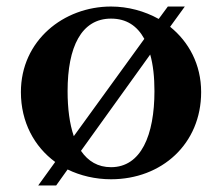

<svg xmlns="http://www.w3.org/2000/svg" viewBox="-20 -538 680 588"><path d="M152 30 187 -19C226 0 272 11 320 11C475 11 596 -97 596 -256C596 -341 558 -410 501 -456L546 -518H494L466 -480C423 -504 372 -518 320 -518C175 -518 44 -414 44 -256C44 -164 85 -89 149 -42L97 30ZM187 -259C187 -394 229 -481 320 -481C367 -481 400 -459 422 -419L206 -121C193 -159 187 -206 187 -259ZM228 -76 440 -371C449 -339 453 -302 453 -259C453 -124 412 -26 320 -26C280 -26 250 -44 228 -76Z"/></svg>

Font: Ortica Linear
Style: Bold
Weight: 700
Designer: Benedetta Bovani
Foundry: Collletttivo
Version: Version 2.000;Glyphs 3.1.2 (3151)